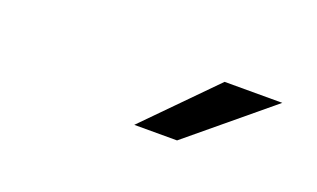

<svg xmlns="http://www.w3.org/2000/svg" viewBox="-32 -811 565 342"><g transform="rotate(20 250.0 -640.5)"><path d="M352.5 -704.1H461.9L308.6 -577.1H227.5Z"/></g></svg>

Font: Dinish Expanded
Style: Italic
Weight: 400
Width: 7
Italic angle: -12°
Designer: Charles Nix
Foundry: Playbeing
Version: Version 2.005; ttfautohint (v1.8.3)